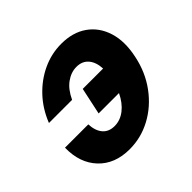

<svg xmlns="http://www.w3.org/2000/svg" viewBox="-140 -710 880 880"><g transform="rotate(-45 300.0 -270.0)"><path d="M237 12Q141 12 85.5 -47Q30 -106 32 -203H183Q185 -160 205.5 -136Q226 -112 263 -112Q300 -112 331.5 -136.5Q363 -161 384 -205H252L280 -336H412Q410 -379 389 -403.5Q368 -428 331 -428Q296 -428 264 -405Q232 -382 210 -335H60Q86 -401 131.5 -449.5Q177 -498 235 -525Q293 -552 357 -552Q431 -552 481.5 -516.5Q532 -481 552 -417.5Q572 -354 554 -270Q537 -187 490 -123Q443 -59 377 -23.5Q311 12 237 12Z"/></g></svg>

Font: Geist Mono Black
Style: Italic
Weight: 900
Italic angle: -12°
Monospace: yes
Designer: Basement.studio, Andrés Briganti, Mateo Zaragoza
Foundry: Basement.studio, Vercel, Andrés Briganti, Guido Ferreyra, Mateo Zaragoza
Version: Version 1.500; ttfautohint (v1.8.4.7-5d5b)